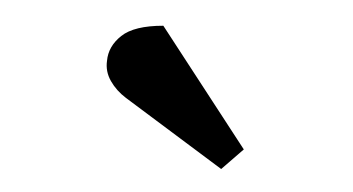

<svg xmlns="http://www.w3.org/2000/svg" viewBox="-30 -837 559 304"><g transform="rotate(5 249.5 -685.0)"><path d="M363 -610 330 -576 170 -675Q154 -685 144 -699.5Q134 -714 135 -731Q135 -754 154 -772Q173 -790 219 -794Z"/></g></svg>

Font: Literata 18pt
Style: Bold Italic
Weight: 700
Italic angle: -2°
Designer: Latin by Veronika Burian and Jose Scaglione. Greek by Irene Vlachou. Cyrillic by Vera Evstafieva
Foundry: TypeTogether
Version: Version 3.103;gftools[0.9.29]